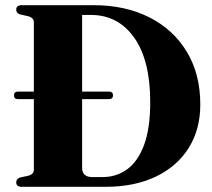

<svg xmlns="http://www.w3.org/2000/svg" viewBox="-20 -720 816 740"><path d="M42.5 -17Q42.5 -31 58 -36L88 -42.5Q110.5 -48 110.5 -66V-338H49Q34 -338 34 -352.5Q34 -367 49.5 -367H110.5V-634Q110.5 -651.5 88.5 -657.5L57.5 -664.5Q42.5 -669 42.5 -683Q42.5 -700 64.5 -700H341Q463 -700 555.5 -653.2Q648 -606.5 700 -520.5Q752 -434.5 752 -317Q752 -221.5 707.5 -150.2Q663 -79 581 -39.5Q499 0 386.5 0H64.5Q42.5 0 42.5 -17ZM375 -37.5Q428.5 -37.5 470 -67.5Q511.5 -97.5 535.2 -161.2Q559 -225 559 -326.5Q559 -488 497 -575.2Q435 -662.5 329.5 -662.5H296.5V-367H400Q415.5 -367 415.5 -352.5Q415.5 -338 400 -338H296.5V-73.5Q296.5 -37.5 336 -37.5Z"/></svg>

Font: Fraunces 72pt S000
Style: Bold
Weight: 700
Version: Version 1.000; ttfautohint (v1.8.3)